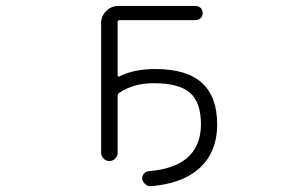

<svg xmlns="http://www.w3.org/2000/svg" viewBox="-20 -565 1040 648"><path d="M503.9 -332Q610.4 -332 661.6 -285.2Q712.9 -238.3 712.9 -145.5Q712.9 -48.8 649.4 5.9Q592.8 54.7 489.3 63.5Q488.3 63.5 487.3 63.5Q477.5 63.5 470.7 56.6Q461.9 49.8 460 39.1Q459 29.3 465.8 21Q472.7 12.7 482.4 12.7Q564.5 5.9 608.4 -29.3Q658.2 -70.3 658.2 -145Q658.2 -219.7 621.1 -252Q584 -284.2 498 -284.2Q431.6 -284.2 382.8 -252Q377 -248 377 -240.2V-48.8Q377 -38.1 368.7 -29.8Q360.4 -21.5 349.1 -21.5Q337.9 -21.5 329.6 -29.8Q321.3 -38.1 321.3 -48.8V-487.3Q321.3 -510.7 338.4 -527.8Q355.5 -544.9 378.9 -544.9H639.6Q650.4 -544.9 657.2 -538.1Q664.1 -531.2 664.1 -521Q664.1 -510.7 657.2 -503.9Q650.4 -497.1 639.6 -497.1H383.8Q377 -497.1 377 -490.2V-310.5Q377 -308.6 378.9 -307.1Q380.9 -305.7 383.8 -307.6Q432.6 -332 503.9 -332Z"/></svg>

Font: Rounded Mgen+ 1mn light
Style: Regular
Weight: 200
Designer: [Source Han Sans]
Ryoko NISHIZUKA  (kana & ideographs); Paul D. Hunt (Latin, Greek & Cyrillic); Wenlong ZHANG  (bopomofo
Version: Version 1.059.20150602